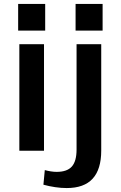

<svg xmlns="http://www.w3.org/2000/svg" viewBox="-20 -764 611 973"><path d="M203 -540V0H78V-540ZM209 -744V-609H72V-744ZM318 189Q290 189 259.5 184.5Q229 180 200 172L207 98Q222 102 237.5 104.5Q253 107 267 107Q320 107 344 80Q368 53 368 -6V-540H493V-1Q493 94 449.5 141.5Q406 189 318 189ZM500 -744V-609H363V-744Z"/></svg>

Font: Pathway Extreme 28pt SemiBold
Style: Regular
Weight: 600
Designer: Eduardo Rodriguez Tunni
Foundry: Eduardo Rodriguez Tunni
Version: Version 1.001;gftools[0.9.26]